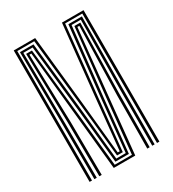

<svg xmlns="http://www.w3.org/2000/svg" viewBox="-192 -906 913 1012"><g transform="rotate(-30 264.5 -400.0)"><path d="M51.9 0V-800H182.3L226.4 -378.9L257.9 -60.4H270L301.7 -378.7L345.4 -800H476.6V0H462.1V-787.9H357.7L314.3 -369.1L281.7 -48.3H246.8L214.4 -369.5L170 -787.9H66.4V0ZM111.1 0 108.7 -330.3 99.4 -751.7H134.8L179 -332.3L211.6 -12.1H316.3L349.1 -332.9L393.1 -751.7H429.1L419.8 -330.3L417.4 0H402.9L405.3 -320.2L416.2 -739.6H404.4L361.9 -321.3L329.6 0H198.9L166.8 -321.1L124.1 -739.6H112.3L123.2 -320.2L125.6 0ZM80.9 0 79.7 -353.6 75.7 -775.8H157.9L202.9 -360.4L234.9 -36.2H292.8L325.4 -360.6L370.4 -775.8H452.8L448.8 -353.4L447.6 0H433.1L434.3 -340L439.1 -763.8H382.9L337.8 -345.9L304.8 -24.2H222.9L190.7 -345.9L146 -763.8H89.4L94.2 -340L95.4 0Z"/></g></svg>

Font: Big Shoulders Inline Display SC Thin
Style: Regular
Weight: 100
Designer: Patric King
Foundry: XO Type Co
Version: Version 2.002